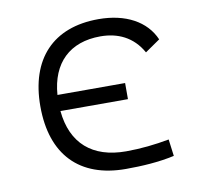

<svg xmlns="http://www.w3.org/2000/svg" viewBox="-65 -597 717 677"><g transform="rotate(-10 293.0 -258.5)"><path d="M333 9.8C390.1 9.8 451.2 6.3 507.3 -6.3L499.5 -66.4C449.7 -57.1 397.5 -51.3 344.7 -51.3C224.1 -51.3 152.3 -113.8 141.1 -231.4H382.8V-289.1H140.6C148.9 -402.8 215.8 -466.3 325.2 -466.3C386.7 -466.3 440.9 -442.4 474.1 -382.8L527.8 -419.9C498.5 -488.3 425.8 -527.3 329.1 -527.3C165.5 -527.3 74.2 -428.7 74.2 -259.8C74.2 -85.9 168 9.8 333 9.8Z"/></g></svg>

Font: Cascadia Code PL Light
Style: Regular
Weight: 300
Monospace: yes
Designer: Aaron Bell
Foundry: Saja Typeworks
Version: Version 2404.023